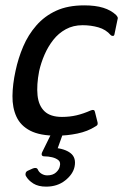

<svg xmlns="http://www.w3.org/2000/svg" viewBox="-20 -501 459 716"><path d="M191 5Q129 5 93 -13.5Q57 -32 41.5 -65.5Q26 -99 26.5 -143Q27 -187 38 -237Q48 -284 66.5 -327.5Q85 -371 115.5 -406Q146 -441 189.5 -461Q233 -481 294 -481Q336 -481 365 -472Q394 -463 413 -445Q418 -439 419 -436Q420 -433 418 -427L407 -374Q406 -367 401 -367Q396 -367 393 -370Q375 -391 347 -399Q319 -407 288 -407Q253 -407 225.5 -392Q198 -377 178.5 -352Q159 -327 146 -297Q133 -267 126 -236Q116 -184 120 -145.5Q124 -107 146 -86Q168 -65 211 -65Q240 -65 265.5 -71Q291 -77 318 -89Q332 -95 334 -84L344 -44Q345 -38 343 -35Q341 -32 335 -29Q307 -11 268.5 -3Q230 5 191 5ZM258 121Q252 149 223 172Q194 195 152 195Q123 195 104.5 183.5Q86 172 77 156Q74 151 75.5 145Q77 139 83 136L103 127Q117 122 121 131Q125 141 135 147Q145 153 156 153Q177 153 189 142Q201 131 203 119Q207 104 198 96.5Q189 89 174.5 85.5Q160 82 145 82Q138 82 136 77.5Q134 73 138 65L168 4Q171 -2 176 -3Q181 -4 185 -4H209Q215 -4 212 5L189 69L180 50Q221 53 243 70Q265 87 258 121Z"/></svg>

Font: Glory Medium
Style: Italic
Weight: 500
Italic angle: -12°
Version: Version 1.011